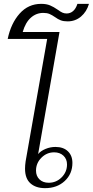

<svg xmlns="http://www.w3.org/2000/svg" viewBox="-20 -967 482 997"><path d="M110 -91Q110 -108 113 -129L225 -765H20Q37 -846 82 -896.5Q127 -947 194 -947Q221 -947 240 -939Q259 -931 279 -917Q294 -906 304 -901.5Q314 -897 326 -897Q345 -897 359.5 -909.5Q374 -922 382 -947H442Q430 -906 400.5 -881Q371 -856 331 -856Q310 -856 295.5 -861.5Q281 -867 266 -878Q250 -889 237 -894.5Q224 -900 205 -900Q168 -900 140 -875Q112 -850 98 -801H289L178 -167Q191 -183 216 -193.5Q241 -204 268 -204Q309 -204 332.5 -181.5Q356 -159 356 -121Q356 -64 316 -27Q276 10 214 10Q166 10 138 -15Q110 -40 110 -91ZM328 -113Q328 -141 309.5 -158.5Q291 -176 261 -176Q223 -176 195 -148Q167 -120 167 -81Q167 -53 185 -35.5Q203 -18 233 -18Q272 -18 300 -46Q328 -74 328 -113Z"/></svg>

Font: Fahkwang ExtraLight
Style: Italic
Weight: 275
Italic angle: -10°
Designer: Suppakit Chalermlarp | Katatrad Co.,Ltd.
Foundry: Cadson Demak Co.,Ltd.
Version: Version 1.000; ttfautohint (v1.6)